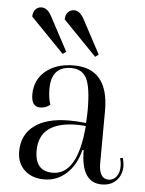

<svg xmlns="http://www.w3.org/2000/svg" viewBox="-50 -701 570 754"><g transform="rotate(5 235.0 -324.0)"><path d="M310 -485 178 -621Q178 -638 187.5 -649Q197 -660 212 -660Q236 -660 253 -626L323 -495ZM182 -485 50 -621Q50 -638 59.5 -649Q69 -660 84 -660Q108 -660 125 -626L195 -495ZM152 12Q104 12 74.5 -15.5Q45 -43 45 -89Q45 -155 93.5 -191Q142 -227 231 -227Q261 -227 297 -223Q299 -255 299 -274Q299 -363 281.5 -398Q264 -433 221 -433Q142 -433 142 -344Q142 -309 151 -282Q133 -268 112 -268Q77 -268 77 -316Q77 -374 119 -409Q161 -444 230 -444Q367 -444 367 -278L366 -70Q366 -9 405 -9Q423 -9 435 -24.5Q447 -40 447 -65Q447 -82 442 -97L453 -99Q458 -77 458 -68Q458 -32 436.5 -10Q415 12 379 12Q297 12 297 -116H292Q277 -56 239.5 -22Q202 12 152 12ZM113 -98Q113 -17 183 -17Q281 -17 297 -211Q275 -213 264 -213Q113 -213 113 -98Z"/></g></svg>

Font: Arapey Regular-Display
Style: Regular
Weight: 400
Designer: Eduardo Rodriguez Tunni
Foundry: Eduardo Rodriguez Tunni
Version: Version 4.000